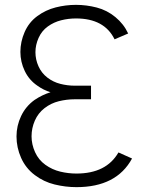

<svg xmlns="http://www.w3.org/2000/svg" viewBox="-20 -763 615 791"><path d="M295 8Q250 8 205 -3Q160 -14 123 -42Q86 -70 67 -112.5Q48 -155 48 -201Q48 -245 67 -285Q86 -325 122 -351Q153 -372 188 -383Q159 -392 134 -410Q100 -433 82 -470.5Q64 -508 64 -549Q64 -591 81.5 -631Q99 -671 133.5 -696.5Q168 -722 209.5 -732.5Q251 -743 293 -743Q336 -743 378.5 -732Q421 -721 455.5 -692.5Q490 -664 508 -625L452 -601Q410 -687 293 -687Q262 -687 232 -679.5Q202 -672 177 -654Q152 -636 139 -607Q126 -578 126 -548Q126 -518 138.5 -490Q151 -462 175 -443.5Q199 -425 228.5 -417.5Q258 -410 288 -410H355V-354H288Q255 -354 222.5 -346Q190 -338 163.5 -317.5Q137 -297 123.5 -266Q110 -235 110 -201.5Q110 -168 124.5 -136Q139 -104 167 -84Q195 -64 228 -56Q261 -48 295 -48Q418 -48 468 -135L524 -110Q460 8 295 8Z"/></svg>

Font: Jozsika Light
Style: Regular
Weight: 300
Monospace: yes
Designer: Belleve Invis
Foundry: Belleve Invis
Version: 2.1.0